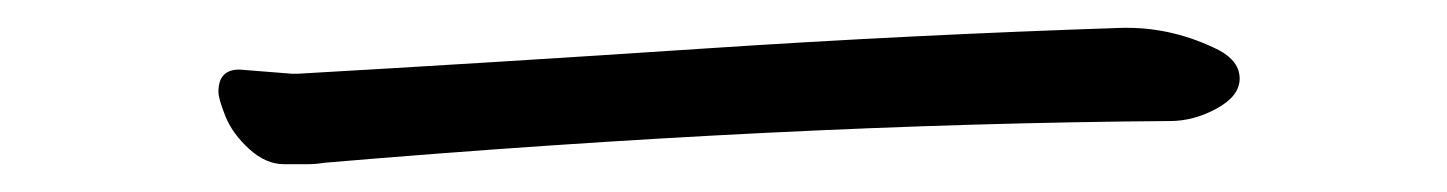

<svg xmlns="http://www.w3.org/2000/svg" viewBox="-20 -407 1040 138"><path d="M152 -357 190 -354H194Q334 -362 484.5 -372Q635 -382 787 -387H790Q824 -387 856 -371Q871 -363 871 -350.5Q871 -338 854.5 -329Q838 -320 821 -320Q543 -318 213 -290Q207 -289 202 -289H184Q171 -289 159 -300Q147 -311 142 -323.5Q137 -336 137 -341Q137 -357 152 -357Z"/></svg>

Font: LXGW WenKai Lite
Style: Regular
Weight: 400
Designer: LXGW / Fontworks Inc.
Foundry: LXGW / Fontworks Inc.
Version: Version 1.511; March 25, 2025